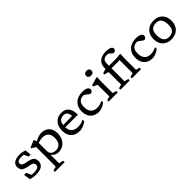

<svg xmlns="http://www.w3.org/2000/svg" viewBox="257 -2132 3760 3760"><g transform="rotate(-45 2137.0 -252.0)"><path d="M266.5 -500.5Q302 -500.5 334.8 -494.8Q367.5 -489 408.5 -476L421.5 -346.5H364.5L309.5 -470L378 -418Q346 -431.5 315.2 -438Q284.5 -444.5 258.5 -444.5Q202 -444.5 173 -427.5Q144 -410.5 144 -378.5Q144 -346.5 163.2 -330.2Q182.5 -314 214 -306.5Q245.5 -299 282.5 -292Q310.5 -286.5 338.5 -278.8Q366.5 -271 390 -256.2Q413.5 -241.5 427.5 -215.2Q441.5 -189 441.5 -147Q441.5 -96.5 416 -61.8Q390.5 -27 341 -9.2Q291.5 8.5 219 8.5Q181.5 8.5 140 2.2Q98.5 -4 70 -15.5L48 -154H107L169.5 -17L108 -66Q126.5 -59 145 -55.2Q163.5 -51.5 182 -50.2Q200.5 -49 218 -49Q288 -49 322.5 -69Q357 -89 357 -129.5Q357 -158 342 -174Q327 -190 302.5 -198Q278 -206 249.2 -210.8Q220.5 -215.5 192.5 -221.5Q156 -229.5 125.8 -243.8Q95.5 -258 78 -285.8Q60.5 -313.5 60.5 -361Q60.5 -406.5 85.5 -437.5Q110.5 -468.5 157 -484.5Q203.5 -500.5 266.5 -500.5Z M988 -240.5Q988 -330.5 944.5 -375.2Q901 -420 825 -420Q795.5 -420 767 -415.2Q738.5 -410.5 711.8 -401.8Q685 -393 660 -379.5V-428.5Q697 -449 726.8 -462.8Q756.5 -476.5 780.8 -484.8Q805 -493 824.8 -496.8Q844.5 -500.5 861.5 -500.5Q935.5 -500.5 986.5 -471.8Q1037.5 -443 1063.8 -390.5Q1090 -338 1090 -266Q1090 -180.5 1057 -118.5Q1024 -56.5 968 -23.2Q912 10 842.5 10Q800.5 10 766.2 -6.5Q732 -23 709 -50Q686 -77 677 -109H694V169.5L786.5 190V230.5H518V190L601.5 169V-373Q595 -378 581.8 -386Q568.5 -394 551.2 -404Q534 -414 515.5 -424V-442.5L652.5 -502.5H669.5L694 -421V-166.5Q694 -130 712 -104.8Q730 -79.5 761 -66.2Q792 -53 831 -53Q880.5 -53 915.8 -75.8Q951 -98.5 969.5 -140.5Q988 -182.5 988 -240.5Z M1420 -500.5Q1493 -500.5 1538.2 -470.8Q1583.5 -441 1605.2 -384Q1627 -327 1628.5 -244.5H1263.5L1261.5 -304L1561.5 -307L1531.5 -294Q1529.5 -344.5 1515.8 -376.2Q1502 -408 1477 -423Q1452 -438 1416.5 -438Q1373 -438 1342 -419.5Q1311 -401 1294.5 -363Q1278 -325 1278 -265Q1278 -198.5 1299.8 -155.2Q1321.5 -112 1364.2 -91.2Q1407 -70.5 1470.5 -70.5Q1500 -70.5 1526.8 -76Q1553.5 -81.5 1577.5 -90.5Q1601.5 -99.5 1623 -110L1626.5 -67Q1595.5 -43 1561.2 -25.8Q1527 -8.5 1493 0.8Q1459 10 1428 10Q1355 10 1300.8 -19.5Q1246.5 -49 1216.2 -104.5Q1186 -160 1186 -238.5Q1186 -317 1215 -376Q1244 -435 1296.5 -467.8Q1349 -500.5 1420 -500.5Z M2008 -500.5Q2065 -500.5 2097.2 -488Q2129.5 -475.5 2143 -457.5Q2156.5 -439.5 2156.5 -422Q2156.5 -405 2148.5 -390Q2140.5 -375 2126.8 -366.2Q2113 -357.5 2094.5 -357.5Q2088.5 -357.5 2076.5 -365.5Q2064.5 -373.5 2050 -385.2Q2035.5 -397 2020 -408.8Q2004.5 -420.5 1990 -428.2Q1975.5 -436 1964.5 -436Q1920.5 -436 1887.2 -417.5Q1854 -399 1835.2 -361.5Q1816.5 -324 1816.5 -267.5Q1816.5 -203.5 1837.2 -159.5Q1858 -115.5 1898 -93Q1938 -70.5 1995 -70.5Q2030.5 -70.5 2067.8 -80.5Q2105 -90.5 2144.5 -110L2147.5 -67Q2117 -42.5 2084.8 -25.2Q2052.5 -8 2020.2 1Q1988 10 1957.5 10Q1888.5 10 1836 -19.2Q1783.5 -48.5 1754 -103.8Q1724.5 -159 1724.5 -237Q1724.5 -299 1744 -347.5Q1763.5 -396 1800 -430.2Q1836.5 -464.5 1889 -482.5Q1941.5 -500.5 2008 -500.5Z M2353.5 -602Q2320.5 -602 2299.8 -619Q2279 -636 2279 -668Q2279 -700 2299.8 -717Q2320.5 -734 2353.5 -734Q2387 -734 2407.5 -717Q2428 -700 2428 -668Q2428 -636 2407.5 -619Q2387 -602 2353.5 -602ZM2414.5 -500.5 2408.5 -396.5V-61.5L2487 -40.5V0H2234.5V-40.5L2316 -61.5V-382Q2310.5 -386 2295.8 -393.8Q2281 -401.5 2263 -410.2Q2245 -419 2229.5 -426.5V-453L2390.5 -500.5Z M2920.5 -421H2665.5L2643 -409L2549 -436.5V-464.5L2651 -499.5L2687.5 -490.5H2947L3035 -500.5H3059L3053 -396.5V-61.5L3131.5 -40.5V0H2879V-40.5L2960.5 -61.5V-426ZM2735.5 -61.5 2819.5 -40.5V0H2561.5V-40.5L2643 -61.5V-521Q2643 -574.5 2660.8 -614.5Q2678.5 -654.5 2711 -681Q2743.5 -707.5 2787.8 -720.8Q2832 -734 2884.5 -734Q2941 -734 2976 -724.5Q3011 -715 3027.2 -698.5Q3043.5 -682 3043.5 -660Q3043.5 -642.5 3035.2 -629.5Q3027 -616.5 3012.5 -609.5Q2998 -602.5 2979.5 -602.5Q2969.5 -602.5 2958.2 -613Q2947 -623.5 2932.5 -637.2Q2918 -651 2899.5 -661.5Q2881 -672 2857 -672Q2820 -672 2792.5 -660Q2765 -648 2750.2 -622.5Q2735.5 -597 2735.5 -556.5Z M3493 -500.5Q3550 -500.5 3582.2 -488Q3614.5 -475.5 3628 -457.5Q3641.5 -439.5 3641.5 -422Q3641.5 -405 3633.5 -390Q3625.5 -375 3611.8 -366.2Q3598 -357.5 3579.5 -357.5Q3573.5 -357.5 3561.5 -365.5Q3549.5 -373.5 3535 -385.2Q3520.5 -397 3505 -408.8Q3489.5 -420.5 3475 -428.2Q3460.5 -436 3449.5 -436Q3405.5 -436 3372.2 -417.5Q3339 -399 3320.2 -361.5Q3301.5 -324 3301.5 -267.5Q3301.5 -203.5 3322.2 -159.5Q3343 -115.5 3383 -93Q3423 -70.5 3480 -70.5Q3515.5 -70.5 3552.8 -80.5Q3590 -90.5 3629.5 -110L3632.5 -67Q3602 -42.5 3569.8 -25.2Q3537.5 -8 3505.2 1Q3473 10 3442.5 10Q3373.5 10 3321 -19.2Q3268.5 -48.5 3239 -103.8Q3209.5 -159 3209.5 -237Q3209.5 -299 3229 -347.5Q3248.5 -396 3285 -430.2Q3321.5 -464.5 3374 -482.5Q3426.5 -500.5 3493 -500.5Z M3969.5 -56Q4020.5 -56 4056 -75Q4091.5 -94 4110 -133.2Q4128.5 -172.5 4128.5 -233.5Q4128.5 -300 4111.8 -344.8Q4095 -389.5 4061.5 -412Q4028 -434.5 3977 -434.5Q3926 -434.5 3890.5 -415.8Q3855 -397 3836.2 -357.8Q3817.5 -318.5 3817.5 -257.5Q3817.5 -191 3834.2 -146.2Q3851 -101.5 3885 -78.8Q3919 -56 3969.5 -56ZM3969.5 10Q3892.5 10 3836.5 -21.5Q3780.5 -53 3750.2 -110.2Q3720 -167.5 3720 -244Q3720 -321.5 3751.8 -379Q3783.5 -436.5 3841.2 -468.5Q3899 -500.5 3977 -500.5Q4054 -500.5 4110 -469Q4166 -437.5 4196 -380.5Q4226 -323.5 4226 -246.5Q4226 -169.5 4194.5 -111.8Q4163 -54 4105.2 -22Q4047.5 10 3969.5 10Z"/></g></svg>

Font: Newsreader 9pt
Style: Regular
Weight: 400
Designer: Hugues Gentile
Foundry: Production Type
Version: Version 1.003